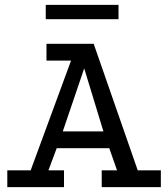

<svg xmlns="http://www.w3.org/2000/svg" viewBox="-20 -769 691 789"><path d="M10 0V-69H106L272 -520H171V-589H365L546 -69H641V0H398V-69H461L429 -160H213L179 -69H243V0ZM238 -229H405L326 -488ZM168 -749H467V-690H168Z"/></svg>

Font: Podkova VF Beta
Style: Regular
Weight: 400
Designer: Ilya Yudin
Foundry: Cyreal (www.cyreal.org)
Version: Version 2.100